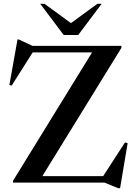

<svg xmlns="http://www.w3.org/2000/svg" viewBox="-20 -955 710 1004"><path d="M615 -715V-705L201.5 -34H519.5L633.5 -210L647.5 -206.5L608 29H598L526.5 0H48V-9.5L461.5 -681H151L41 -507.5L29 -510.5L71.5 -748.5H78.5L150 -715ZM511.5 -935 389 -772H313L190.5 -935H213L351 -834L489 -935Z"/></svg>

Font: Newsreader 72pt Medium
Style: Regular
Weight: 500
Designer: Hugues Gentile
Foundry: Production Type
Version: Version 1.003; ttfautohint (v1.8.3)